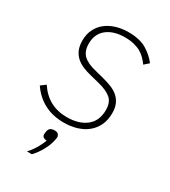

<svg xmlns="http://www.w3.org/2000/svg" viewBox="-182 -611 817 922"><g transform="rotate(30 226.5 -150.0)"><path d="M201 12Q139 12 92 -13Q45 -38 13 -85L40 -105Q97 -18 201 -18Q267 -18 307 -49.5Q347 -81 347 -141Q347 -184 323 -204.5Q299 -225 251 -237L203 -249Q177 -255 154.5 -264.5Q132 -274 116 -288.5Q100 -303 91 -324Q82 -345 82 -375Q82 -409 95 -436Q108 -463 131 -481.5Q154 -500 185.5 -510Q217 -520 255 -520Q318 -520 356 -497Q394 -474 418 -442L393 -420Q383 -434 370.5 -447Q358 -460 341.5 -469.5Q325 -479 303 -484.5Q281 -490 253 -490Q190 -490 153 -460.5Q116 -431 116 -377Q116 -335 139.5 -313Q163 -291 211 -280L258 -268Q285 -261 307.5 -252Q330 -243 346.5 -228.5Q363 -214 372 -193.5Q381 -173 381 -143Q381 -105 367 -76Q353 -47 329 -27.5Q305 -8 272 2Q239 12 201 12ZM184 66Q198 66 204 73Q210 80 210 88Q210 95 207 107Q202 133 185 164.5Q168 196 145 220H118Q141 194 154 170.5Q167 147 174 128Q160 127 154 121.5Q148 116 148 108Q148 106 148.5 100.5Q149 95 150 90Q152 79 159.5 72.5Q167 66 184 66Z"/></g></svg>

Font: IBM Plex Sans ExtLt
Style: Italic
Weight: 200
Italic angle: -11°
Designer: Mike Abbink, Paul van der Laan, Pieter van Rosmalen
Foundry: Bold Monday
Version: Version 3.005